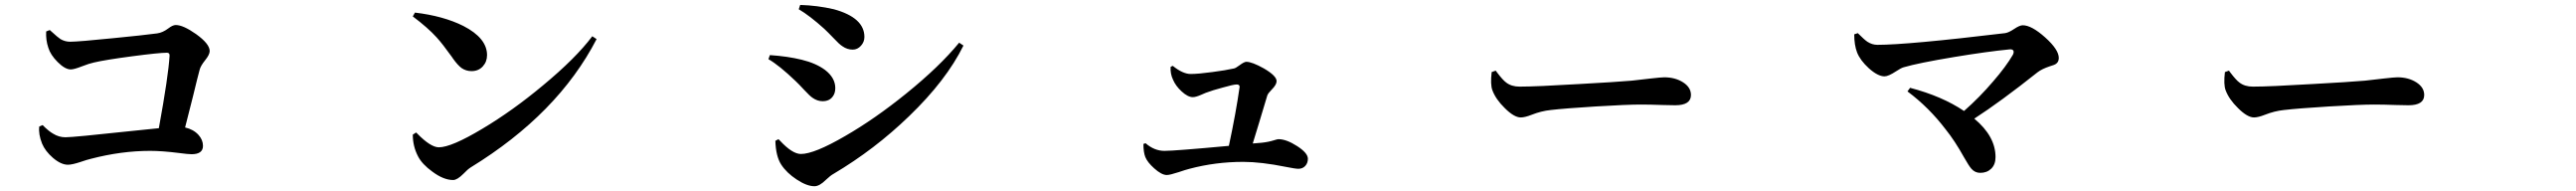

<svg xmlns="http://www.w3.org/2000/svg" viewBox="-20 -739 10540 781"><path d="M257.8 -65.4Q229.5 -65.4 196.3 -93.8Q165 -121.1 152.3 -151.4Q136.7 -190.4 140.6 -221.7L154.3 -227.5Q179.7 -202.1 197.3 -192.4Q220.7 -177.7 248 -177.7Q280.3 -177.7 515.6 -203.1Q597.7 -211.9 629.9 -214.8Q668.9 -427.7 673.8 -510.7Q674.8 -523.4 663.1 -523.4Q630.9 -523.4 520 -508.8Q409.2 -494.1 364.3 -483.4Q345.7 -479.5 315.4 -467.8Q283.2 -455.1 269.5 -455.1Q246.1 -455.1 215.8 -485.4Q186.5 -514.6 177.7 -543.9Q167 -575.2 168.9 -610.4L183.6 -616.2Q186.5 -613.3 192.4 -608.4Q215.8 -586.9 227.5 -579.1Q246.1 -568.4 266.6 -568.4Q300.8 -568.4 444.3 -583Q564.5 -594.7 623 -602.5Q645.5 -605.5 668.9 -623Q686.5 -636.7 699.2 -636.7Q729.5 -636.7 782.2 -599.6Q837.9 -559.6 837.9 -530.3Q837.9 -515.6 819.3 -492.7Q800.8 -469.7 796.9 -454.1Q789.1 -425.8 769.5 -344.7Q749 -261.7 737.3 -217.8Q771.5 -210 792 -187.5Q810.5 -167 810.5 -142.6Q810.5 -108.4 763.7 -108.4Q750 -108.4 712.9 -113.3Q643.6 -122.1 594.7 -122.1Q476.6 -122.1 352.5 -89.8Q335.9 -85.9 310.5 -77.1Q275.4 -65.4 257.8 -65.4Z M1834 -2.9Q1794.9 -2.9 1749 -37.1Q1707 -67.4 1690.4 -99.6Q1668.9 -140.6 1668.9 -188.5L1682.6 -197.3Q1684.6 -195.3 1687.5 -192.4Q1742.2 -136.7 1775.4 -136.7Q1827.1 -136.7 1954.1 -212.9Q2077.1 -286.1 2201.2 -389.6Q2335.9 -501 2403.3 -590.8L2420.9 -579.1Q2262.7 -273.4 1906.2 -54.7Q1893.6 -46.9 1876 -28.3Q1850.6 -2.9 1834 -2.9ZM1909.2 -448.2Q1886.7 -448.2 1868.2 -460.9Q1852.5 -472.7 1833 -500Q1832 -502 1829.1 -505.9Q1790 -560.5 1766.6 -585.9Q1731.4 -625 1668.9 -671.9L1677.7 -687.5Q1793.9 -673.8 1876 -632.8Q1972.7 -583 1972.7 -513.7Q1972.7 -486.3 1955.1 -467.3Q1937.5 -448.2 1909.2 -448.2Z M3312.5 22.5Q3281.2 22.5 3239.7 -4.9Q3198.2 -32.2 3176.3 -65.9Q3154.3 -99.6 3152.3 -163.1L3165 -169.9Q3167 -168 3170.9 -164.1Q3221.7 -109.4 3256.8 -109.4Q3311.5 -109.4 3437.5 -182.6Q3559.6 -252.9 3687.5 -356.4Q3824.2 -466.8 3904.3 -564.5L3921.9 -552.7Q3851.6 -410.2 3699.2 -263.7Q3558.6 -127.9 3390.6 -28.3Q3377.9 -21.5 3359.4 -3.9Q3333 22.5 3312.5 22.5ZM3345.7 -325.2Q3324.2 -325.2 3304.7 -338.9Q3293 -346.7 3270.5 -371.1Q3248 -395.5 3234.4 -408.2Q3168 -471.7 3124 -497.1L3129.9 -513.7Q3203.1 -508.8 3260.7 -494.6Q3318.4 -480.5 3355.5 -453.1Q3397.5 -420.9 3397.5 -378.9Q3397.5 -357.4 3386.7 -343.8Q3373 -325.2 3345.7 -325.2ZM3468.8 -536.1Q3446.3 -536.1 3426.8 -549.8Q3414.1 -557.6 3389.6 -584Q3367.2 -607.4 3352.5 -621.1Q3293 -674.8 3248 -701.2L3253.9 -718.8Q3324.2 -716.8 3391.6 -701.2Q3516.6 -667 3516.6 -587.9Q3516.6 -567.4 3502.4 -551.8Q3488.3 -536.1 3468.8 -536.1Z M4753.9 -23.4Q4732.4 -23.4 4702.1 -50.8Q4674.8 -75.2 4666 -96.7Q4658.2 -116.2 4658.2 -150.4L4667 -153.3Q4703.1 -122.1 4744.1 -122.1Q4786.1 -122.1 5007.8 -142.6Q5037.1 -279.3 5051.8 -383.8Q5051.8 -393.6 5040 -393.6Q5026.4 -393.6 4982.4 -380.9Q4941.4 -370.1 4913.1 -359.4Q4905.3 -356.4 4892.6 -350.6Q4872.1 -341.8 4860.4 -341.8Q4839.8 -341.8 4814.5 -365.2Q4790 -387.7 4779.3 -413.1Q4767.6 -437.5 4769.5 -465.8L4778.3 -469.7Q4819.3 -436.5 4851.6 -436.5Q4881.8 -436.5 4939.5 -444.3Q4993.2 -451.2 5028.3 -459Q5035.2 -460 5050.8 -471.7Q5070.3 -486.3 5079.1 -486.3Q5102.5 -486.3 5151.4 -459Q5203.1 -428.7 5203.1 -407.2Q5203.1 -392.6 5182.6 -372.1Q5168 -357.4 5165 -348.6Q5158.2 -327.1 5131.8 -238.3Q5113.3 -179.7 5105.5 -152.3L5141.6 -155.3Q5169.9 -158.2 5194.3 -166Q5206.1 -169.9 5210.9 -169.9Q5243.2 -169.9 5287.1 -141.6Q5331.1 -113.3 5331.1 -89.8Q5331.1 -72.3 5320.3 -60.5Q5309.6 -48.8 5292 -48.8Q5280.3 -48.8 5241.2 -56.6Q5139.6 -77.1 5066.4 -77.1Q4953.1 -77.1 4846.7 -48.8Q4831.1 -44.9 4802.7 -35.2Q4766.6 -23.4 4753.9 -23.4Z M6202.1 -258.8Q6174.8 -258.8 6136.7 -296.9Q6099.6 -333 6085.9 -370.1Q6077.1 -393.6 6083 -444.3L6099.6 -450.2Q6101.6 -448.2 6104.5 -443.4Q6128.9 -411.1 6142.6 -401.4Q6164.1 -384.8 6197.3 -384.8Q6265.6 -384.8 6443.4 -395.5Q6586.9 -403.3 6656.2 -409.2Q6686.5 -412.1 6733.4 -418Q6776.4 -422.9 6789.1 -422.9Q6834 -422.9 6866.2 -402.3Q6898.4 -381.8 6898.4 -350.6Q6898.4 -308.6 6834 -308.6Q6817.4 -308.6 6783.2 -309.6Q6731.4 -311.5 6692.4 -311.5Q6637.7 -311.5 6508.8 -303.7Q6381.8 -295.9 6324.2 -289.1Q6286.1 -285.2 6246.1 -269.5Q6218.8 -258.8 6202.1 -258.8Z M8082 -32.2Q8060.5 -32.2 8045.9 -48.8Q8036.1 -59.6 8015.6 -95.7Q7977.5 -164.1 7940.4 -210Q7872.1 -299.8 7784.2 -365.2L7794.9 -379.9Q7925.8 -345.7 8015.6 -285.2Q8079.1 -340.8 8134.8 -406.2Q8187.5 -466.8 8215.8 -515.6Q8220.7 -526.4 8217.3 -532.2Q8213.9 -538.1 8202.1 -537.1Q8111.3 -528.3 7975.6 -505.9Q7828.1 -481.4 7768.6 -463.9Q7757.8 -460.9 7737.3 -447.3Q7706.1 -426.8 7690.4 -426.8Q7663.1 -426.8 7626 -460Q7590.8 -492.2 7578.1 -524.4Q7566.4 -554.7 7566.4 -598.6L7581.1 -603.5L7582 -602.5Q7608.4 -576.2 7620.1 -568.4Q7639.6 -555.7 7661.1 -555.7Q7785.2 -555.7 8183.6 -603.5Q8198.2 -605.5 8220.7 -620.6Q8243.2 -635.7 8255.9 -635.7Q8292 -635.7 8347.7 -585.9Q8403.3 -536.1 8403.3 -502Q8403.3 -486.3 8392.6 -478.5Q8386.7 -473.6 8366.2 -467.8Q8334 -457 8316.4 -443.4Q8165 -323.2 8057.6 -253.9Q8144.5 -181.6 8144.5 -96.7Q8144.5 -66.4 8127 -49.3Q8109.4 -32.2 8082 -32.2Z M9202.1 -258.8Q9174.8 -258.8 9136.7 -296.9Q9099.6 -333 9085.9 -370.1Q9077.1 -393.6 9083 -444.3L9099.6 -450.2Q9101.6 -448.2 9104.5 -443.4Q9128.9 -411.1 9142.6 -401.4Q9164.1 -384.8 9197.3 -384.8Q9265.6 -384.8 9443.4 -395.5Q9586.9 -403.3 9656.2 -409.2Q9686.5 -412.1 9733.4 -418Q9776.4 -422.9 9789.1 -422.9Q9834 -422.9 9866.2 -402.3Q9898.4 -381.8 9898.4 -350.6Q9898.4 -308.6 9834 -308.6Q9817.4 -308.6 9783.2 -309.6Q9731.4 -311.5 9692.4 -311.5Q9637.7 -311.5 9508.8 -303.7Q9381.8 -295.9 9324.2 -289.1Q9286.1 -285.2 9246.1 -269.5Q9218.8 -258.8 9202.1 -258.8Z"/></svg>

Font: Bpmf GenYo Min B
Style: B
Weight: 700
Foundry: But Ko
Version: Version 1.320